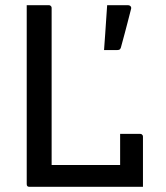

<svg xmlns="http://www.w3.org/2000/svg" viewBox="-20 -720 640 740"><path d="M94 0Q91 0 89 -0.5Q87 -1 85.5 -2.5Q84 -4 83.5 -6Q83 -8 83 -11Q83 -92 83 -175.5Q83 -259 83 -338.5Q83 -418 83 -487Q83 -556 83 -608Q83 -631 83 -654Q83 -677 83 -700Q105 -700 126 -700Q147 -700 168 -700Q172 -700 174 -698.5Q176 -697 177.5 -695Q179 -693 179 -689Q179 -614 179 -538Q179 -462 179 -386Q179 -310 179 -234.5Q179 -159 179 -84H462Q479 -84 490.5 -78Q502 -72 510 -61Q518 -50 523 -35Q528 -20 531 0ZM443 -204Q457 -204 469.5 -204Q482 -204 494.5 -204Q507 -204 520 -204Q524 -204 526 -202.5Q528 -201 529.5 -199Q531 -197 531 -193Q531 -174 531 -149Q531 -124 531 -96.5Q531 -69 531 -44Q531 -19 531 0Q497 -2 477.5 -10.5Q458 -19 450.5 -33.5Q443 -48 443 -68Q443 -86 443 -111Q443 -136 443 -161.5Q443 -187 443 -204ZM472 -700Q480 -700 483.5 -695.5Q487 -691 485 -685Q477 -652 471.5 -632.5Q466 -613 461 -592.5Q456 -572 446 -537Q445 -533 442 -530Q439 -527 431 -527Q417 -527 406.5 -527Q396 -527 381 -527Q384 -563 385.5 -589.5Q387 -616 389 -641.5Q391 -667 393 -700Q414 -700 432 -700Q450 -700 472 -700Z"/></svg>

Font: Recursive Monospace
Style: Regular
Weight: 400
Version: Version 1.047